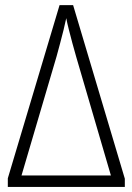

<svg xmlns="http://www.w3.org/2000/svg" viewBox="-20 -734 520 754"><path d="M267.1 -713.9 470.2 -32.2V0H10.7V-33.7L213.9 -713.9ZM415.5 -44.9 279.3 -510.7Q271.5 -536.6 264.2 -564.7Q256.8 -592.8 250.2 -618.4Q243.7 -644 240.2 -662.6Q235.8 -641.6 229.5 -616Q223.1 -590.3 216.1 -564Q209 -537.6 202.1 -512.2L64.5 -44.9Z"/></svg>

Font: Open Sans SemiCondensed Light
Style: Regular
Weight: 300
Width: 4
Designer: Monotype Design Team
Foundry: Monotype Imaging Inc.
Version: Version 3.000